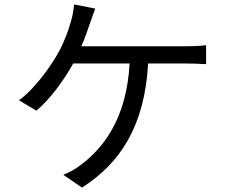

<svg xmlns="http://www.w3.org/2000/svg" viewBox="-20 -812 1040 871"><path d="M412 -773 316 -792C314 -766 309 -738 301 -712C290 -674 272 -622 244 -572C210 -511 138 -409 66 -357L145 -310C204 -358 271 -449 312 -524H568C554 -270 446 -139 348 -65C326 -47 295 -30 267 -19L352 39C524 -71 636 -238 652 -524H821C844 -524 883 -523 915 -521V-607C886 -603 846 -602 821 -602H349C365 -638 377 -674 387 -703C394 -724 404 -750 412 -773Z"/></svg>

Font: Noto Sans CJK SC
Style: Regular
Weight: 400
Designer: Ryoko NISHIZUKA 西塚涼子 (kana, bopomofo & ideographs); Paul D. Hunt (Latin, Greek & Cyrillic); Sandoll Communications 산돌커뮤니
Foundry: Adobe
Version: Version 2.004;hotconv 1.0.118;makeotfexe 2.5.65603